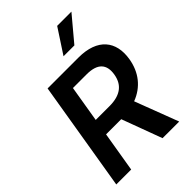

<svg xmlns="http://www.w3.org/2000/svg" viewBox="-272 -1080 1199 1199"><g transform="rotate(-45 327.0 -480.5)"><path d="M591.3 -961.3H465.6L359.4 -799H455.3ZM637.4 -494.7C660.5 -634.2 587 -727.3 419.7 -727.3H147L26.3 0H158L202.4 -266.3H336.3L435 0H582L472.3 -288.4C563.9 -322.8 621.1 -396.3 637.4 -494.7ZM503.2 -494.7C490.8 -417.6 440 -375.7 342.3 -375.7H220.5L260.7 -617.2H381.4C479.4 -617.2 515.6 -572.4 503.2 -494.7Z"/></g></svg>

Font: TID UI Semi Bold
Style: Italic
Weight: 600
Italic angle: -9.39999°
Designer: The TID Project Authors
Foundry: Bakken & Bæck
Version: Version 1.001;hotconv 1.0.109;makeotfexe 2.5.65596